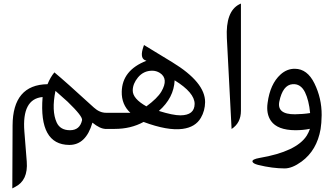

<svg xmlns="http://www.w3.org/2000/svg" viewBox="-20 -715 1852 1065"><path d="M568.8 -89.4C544.4 -89.4 522 -99.1 501 -118.2C394.5 -215.8 321.3 -280.8 281.7 -313.5C266.6 -295.4 253.9 -273.4 243.7 -248C115.2 -246.1 50.3 -169.4 49.8 -18.6L48.3 330.1L63 322.3C112.3 297.9 133.8 251 128.4 181.2L115.2 14.6C105.5 -106 139.2 -169.9 216.3 -176.8C202.1 -0.5 251.5 87.9 363.8 88.9C425.8 89.4 468.8 47.9 492.7 -34.7C521 -11.7 545.4 0 566.4 0H586.4V-89.4ZM287.6 -210.9C322.8 -180.2 345.2 -160.2 355 -150.9C411.6 -96.2 438.5 -62 435.1 -47.9C426.8 -11.2 404.8 6.8 369.6 7.3C333 7.8 307.6 -6.8 294.4 -35.6C274.9 -78.1 272.5 -136.7 287.6 -210.9Z M562 -89.4V0H616.7C675.8 0 729 -12.7 776.4 -38.6C865.7 -5.4 937.5 7.3 992.2 0C1040.5 -6.3 1074.2 -26.9 1094.2 -61.5C1109.4 -87.4 1117.2 -116.7 1117.7 -148.4C1118.2 -221.7 1057.6 -295.4 936 -369.6L778.8 -465.3L775.9 -457C761.7 -416.5 764.2 -391.6 782.7 -381.8C786.1 -380.4 789.1 -379.4 792.5 -377.9C702.6 -343.3 656.7 -285.6 655.3 -206.1C654.3 -158.7 670.4 -119.6 703.1 -89.4H562ZM948.7 -269.5C1022.5 -224.1 1059.6 -180.2 1059.6 -138.7C1059.1 -96.7 1033.2 -75.7 981 -75.2C952.6 -75.2 912.6 -83.5 861.3 -99.6C916.5 -147.9 945.8 -204.6 948.7 -269.5ZM875 -207C860.4 -182.1 832.5 -154.8 792 -125C740.7 -153.8 715.3 -183.6 716.3 -214.4C716.8 -239.3 726.6 -262.7 745.1 -285.2C765.6 -310.1 792 -322.8 824.2 -322.8C839.4 -322.8 853.5 -318.8 866.7 -310.5C899.9 -289.1 902.8 -254.4 875 -207Z M1307.1 -690.9C1256.3 -664.6 1233.4 -602.5 1238.3 -504.4L1264.6 0.5C1299.3 -22 1316.4 -55.7 1316.4 -100.6V-695.3Z M1652.8 181.2C1709.5 139.6 1744.6 79.6 1758.3 1C1761.7 -19.5 1763.7 -45.4 1764.2 -76.2C1764.6 -139.2 1751 -197.8 1724.1 -252.4C1697.8 -306.2 1661.6 -333 1616.2 -333.5C1586.4 -334 1559.6 -323.2 1535.6 -301.3C1497.6 -266.6 1473.6 -214.4 1464.4 -144.5C1458.5 -104 1464.8 -70.3 1483.4 -43.9C1507.3 -10.3 1552.2 6.8 1617.7 7.3C1646.5 7.3 1673.3 4.9 1699.2 -0.5C1694.8 12.7 1689 24.9 1681.6 37.1C1644 96.2 1556.6 137.7 1419.4 161.1C1391.6 166 1378.4 172.9 1380.4 181.2C1381.8 188.5 1392.6 194.8 1411.6 199.7C1465.3 212.9 1514.6 219.2 1559.1 219.2C1586.9 219.2 1618.2 206.5 1652.8 181.2ZM1602.5 -248C1632.3 -250.5 1655.8 -235.8 1671.9 -203.1C1686 -173.8 1695.8 -135.3 1700.2 -87.9C1672.9 -83.5 1645 -81.5 1616.2 -81.1C1548.8 -80.6 1520 -104 1529.3 -151.4C1542 -212.9 1566.4 -245.1 1602.5 -248Z"/></svg>

Font: Gandom
Style: Regular
Weight: 400
Foundry: DejaVu fonts team - Redesigned by Saber Rastikerdar - Based on Samim Font
Version: Version 0.8